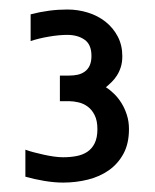

<svg xmlns="http://www.w3.org/2000/svg" viewBox="-20 -742 330 410"><path d="M114.7 -406.2Q129.9 -406.2 143.1 -408.7Q156.2 -411.1 166.3 -417.7Q176.3 -424.3 182.1 -436Q188 -447.8 188 -466.3Q188 -484.4 182.1 -496.1Q176.3 -507.8 167.2 -514.4Q158.2 -521 147.7 -523.4Q137.2 -525.9 128.4 -525.9H107.9V-580.6H127.4Q137.7 -580.6 146.2 -582.5Q154.8 -584.5 161.4 -589.4Q168 -594.2 171.6 -602.3Q175.3 -610.4 175.3 -622.6Q175.3 -647 160.6 -657.2Q146 -667.5 123.5 -667.5Q106 -667.5 84.5 -663.8Q63 -660.2 45.4 -654.3V-711.4Q85 -721.7 123.5 -721.7Q146.5 -721.7 167.7 -715.1Q189 -708.5 205.3 -695.6Q221.7 -682.6 231.4 -664.1Q241.2 -645.5 241.2 -622.1Q241.2 -608.9 238 -598.9Q234.9 -588.9 229.7 -580.8Q224.6 -572.8 218.3 -566.7Q211.9 -560.5 206.1 -555.7Q214.8 -550.3 223.6 -541.7Q232.4 -533.2 239.5 -521.7Q246.6 -510.3 251 -496.3Q255.4 -482.4 255.4 -466.3Q255.4 -435.5 243.7 -413.8Q231.9 -392.1 212.4 -378.4Q192.9 -364.7 167.5 -358.4Q142.1 -352.1 114.7 -352.1Q96.2 -352.1 74.5 -355.7Q52.7 -359.4 34.2 -364.7V-422.4Q42 -419.4 52.5 -416.7Q63 -414.1 73.7 -411.6Q84.5 -409.2 95.2 -407.7Q106 -406.2 114.7 -406.2Z"/></svg>

Font: Arian AMU
Style: Regular
Weight: 400
Designer: Ruben Hakobyan (Tarumian)
Foundry: Ruben Hakobyan (Tarumian)
Version: Version 4.003